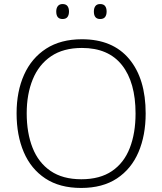

<svg xmlns="http://www.w3.org/2000/svg" viewBox="-20 -919 803 949"><path d="M700 -358Q700 -250 664.5 -167Q629 -84 558 -37Q487 10 381 10Q275 10 204 -37Q133 -84 97.5 -167Q62 -250 62 -359Q62 -467 99 -549.5Q136 -632 208 -678.5Q280 -725 385 -725Q537 -725 618.5 -627.5Q700 -530 700 -358ZM112 -359Q112 -262 141 -188.5Q170 -115 230 -74Q290 -33 382 -33Q474 -33 533.5 -73.5Q593 -114 621.5 -187.5Q650 -261 650 -358Q650 -512 583 -597Q516 -682 385 -682Q293 -682 232.5 -641Q172 -600 142 -527Q112 -454 112 -359ZM258 -862Q258 -879 266 -889Q274 -899 289 -899Q306 -899 313.5 -889Q321 -879 321 -862Q321 -845 313.5 -835Q306 -825 289 -825Q258 -825 258 -862ZM444 -862Q444 -879 451.5 -889Q459 -899 475 -899Q492 -899 499.5 -889Q507 -879 507 -862Q507 -845 499.5 -835Q492 -825 475 -825Q444 -825 444 -862Z"/></svg>

Font: Noto Sans Thaana ExtraLight
Style: Regular
Weight: 200
Designer: David Williams
Foundry: Google Inc.
Version: Version 3.001; ttfautohint (v1.8.4.7-5d5b)